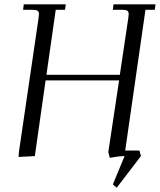

<svg xmlns="http://www.w3.org/2000/svg" viewBox="-20 -722 739 888"><path d="M65.9 3.9 67.9 -22 158.2 -637.2Q160.2 -650.9 160.2 -655.8Q160.2 -668.5 153.3 -672.6Q146.5 -676.8 127.9 -676.8H86.9L89.8 -702.1H284.2L280.8 -676.8H237.8L194.8 -376H534.2L573.2 -637.2Q575.2 -650.9 575.2 -655.8Q575.2 -668.5 568.4 -672.6Q561.5 -676.8 543 -676.8H502L504.9 -702.1H699.2L695.8 -676.8H652.8L559.1 -25.9H625L631.8 0L520 146L502 130.9L556.2 0Q530.8 0 487.8 7.8L481 -19L530.8 -350.1H190.9L141.1 0Z"/></svg>

Font: Dihjauti
Style: Italic
Weight: 400
Italic angle: -9°
Designer: T. Christopher White
Version: Version 3.0.0